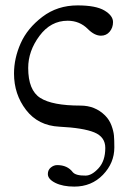

<svg xmlns="http://www.w3.org/2000/svg" viewBox="-20 -462 481 715"><path d="M32.2 -188Q32.2 -245.1 57.1 -301Q82 -356.9 137.9 -399.4Q193.8 -441.9 269 -441.9Q336.9 -441.9 368.9 -422.9Q400.9 -403.8 400.9 -379.9Q400.9 -358.9 388.4 -344Q376 -329.1 356 -329.1Q332 -329.1 307.1 -354Q276.4 -384.8 231.9 -384.8Q168.9 -384.8 127 -328.4Q85 -272 85 -209Q85 -126 129.9 -97.4Q174.8 -68.8 279.8 -68.8Q334 -68.8 371.1 -32.2Q387.2 -16.1 395 4.9Q402.8 25.9 404.3 42.5Q405.8 59.1 405.8 86.9Q405.8 145 363.3 189Q320.8 232.9 256.8 232.9Q213.9 232.9 186 219Q158.2 205.1 158.2 186Q158.2 170.9 169.2 161.9Q180.2 152.8 192.9 152.8Q231 152.8 251 179.2Q262.2 192.4 298.8 191.9Q321.8 191.9 346.9 164.6Q372.1 137.2 372.1 88.9Q372.1 47.9 331.1 31Q290 14.2 201.2 9.8Q122.1 5.9 77.1 -52.5Q32.2 -110.8 32.2 -188Z"/></svg>

Font: Linux Libertine
Style: Regular
Weight: 400
Designer: Philipp H. Poll
Foundry: Philipp H. Poll
Version: Version 5.3.0 ; ttfautohint (v0.9)